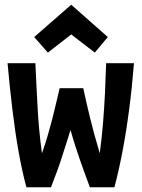

<svg xmlns="http://www.w3.org/2000/svg" viewBox="-20 -794 600 814"><path d="M92 0Q74 -66 59 -150Q44 -234 32.5 -330Q21 -426 12 -526H130Q132 -478 134.5 -431Q137 -384 139.5 -336.5Q142 -289 146.5 -241.5Q151 -194 158 -144Q173 -187 183.5 -223.5Q194 -260 202.5 -293Q211 -326 218 -357Q225 -388 233 -420H333Q340 -388 347 -357Q354 -326 362 -293.5Q370 -261 380 -224Q390 -187 403 -144Q412 -213 417 -275Q422 -337 425 -398Q428 -459 430 -526H548Q540 -425 527.5 -329.5Q515 -234 499 -150.5Q483 -67 465 0H361Q348 -35 337.5 -64Q327 -93 317.5 -120.5Q308 -148 298.5 -177.5Q289 -207 279 -243Q268 -207 258.5 -178Q249 -149 240.5 -122Q232 -95 221 -65.5Q210 -36 196 0ZM183 -571 125 -637 282 -774 437 -637 382 -571 282 -648Z"/></svg>

Font: Ubuntu Sans Mono
Style: Bold
Weight: 700
Monospace: yes
Designer: Dalton Maag Ltd
Foundry: Dalton Maag Ltd
Version: Version 1.006